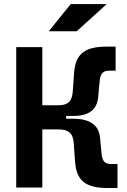

<svg xmlns="http://www.w3.org/2000/svg" viewBox="-20 -926 626 948"><path d="M60.1 0H189V-287.1H266.6C320.8 -287.1 340.8 -267.1 344.2 -217.8L350.6 -127.9C357.9 -27.8 408.7 2.4 514.2 2.4H560.1V-116.2H528.3C498.5 -116.2 484.9 -129.9 481.4 -167L474.1 -245.1C469.2 -303.7 429.7 -339.8 341.3 -339.8H306.6V-353.5H341.3C425.8 -353.5 460 -390.1 464.8 -448.2L472.2 -526.4C475.6 -563.5 489.3 -577.1 519 -577.1H550.8V-695.8H509.3C403.8 -695.8 353 -665.5 345.7 -565.4L339.4 -475.6C335.9 -425.3 316.4 -406.2 266.6 -406.2H189V-693.4H60.1ZM220.7 -771.5H358.4L506.8 -905.8H329.1Z"/></svg>

Font: CaskaydiaCove Nerd Font
Style: Bold
Weight: 700
Designer: Aaron Bell
Foundry: Saja Typeworks
Version: Version 2111.1;Nerd Fonts 2.3.0